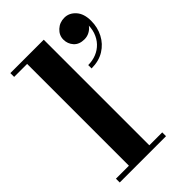

<svg xmlns="http://www.w3.org/2000/svg" viewBox="-225 -843 931 931"><g transform="rotate(-45 241.0 -377.5)"><path d="M254.5 -750V-26H343V0H25.5V-26H114.5V-724H25.5V-750ZM320 -487.5V-510.5Q350 -510.5 376 -521Q402 -531.5 421 -551.5Q440 -571.5 449.8 -600Q459.5 -628.5 457 -664H464Q464.5 -653 455.2 -640.8Q446 -628.5 430.2 -620Q414.5 -611.5 395.5 -611.5Q360 -611.5 341 -632.8Q322 -654 322 -683Q322 -712.5 345 -733.8Q368 -755 400.5 -755Q433.5 -755 457.8 -728Q482 -701 482 -652.5Q482 -607.5 462.5 -570Q443 -532.5 406.8 -510Q370.5 -487.5 320 -487.5Z"/></g></svg>

Font: Bodoni Moda SC 9pt
Style: Bold
Weight: 700
Designer: Owen Earl
Foundry: indestructible type
Version: Version 2.005